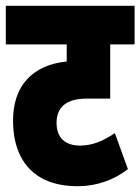

<svg xmlns="http://www.w3.org/2000/svg" viewBox="-20 -642 484 662"><path d="M444 -489V-622H0V-489H210V-430C92 -418 25 -346 25 -227C25 -73 114 0 245 0C317 0 375 -23 421 -59L376 -183C333 -154 296 -140 256 -140C204 -140 175 -168 175 -218C175 -272 208 -302 279 -302H360V-489Z"/></svg>

Font: Noto Sans Devanagari ExtraCondensed Black
Style: Regular
Weight: 900
Width: 2
Designer: Jelle Bosma - Monotype Design Team
Foundry: Monotype Imaging Inc.
Version: Version 2.004